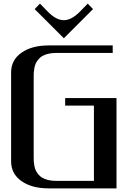

<svg xmlns="http://www.w3.org/2000/svg" viewBox="-20 -1043 748 1063"><path d="M333.5 -831.1 171.9 -992.7 201.2 -1022.9 245.1 -978Q291 -931.2 333.5 -931.2Q375.5 -931.2 421.9 -978L465.8 -1022.9L495.1 -992.7ZM340.8 -458.5V-500H625V0H250Q156.2 0 98.9 -40.3Q41.5 -80.6 41.5 -149.9V-641.6Q41.5 -710.9 98.9 -751.2Q156.2 -791.5 250 -791.5H604V-750H291.5Q266.6 -750 246.6 -745.1Q226.6 -740.2 213.9 -732.7Q201.2 -725.1 191.9 -713.4Q182.6 -701.7 177.7 -691.2Q172.9 -680.7 170.2 -666Q167.5 -651.4 167 -641.6Q166.5 -631.8 166.5 -618.7V-172.9Q166.5 -159.7 167 -149.9Q167.5 -140.1 170.2 -125.5Q172.9 -110.8 177.7 -100.3Q182.6 -89.8 191.9 -78.1Q201.2 -66.4 213.9 -58.8Q226.6 -51.3 246.6 -46.4Q266.6 -41.5 291.5 -41.5H500V-458.5Z"/></svg>

Font: Gputeks
Style: Bold
Weight: 600
Width: 8
Version: Version 0.9